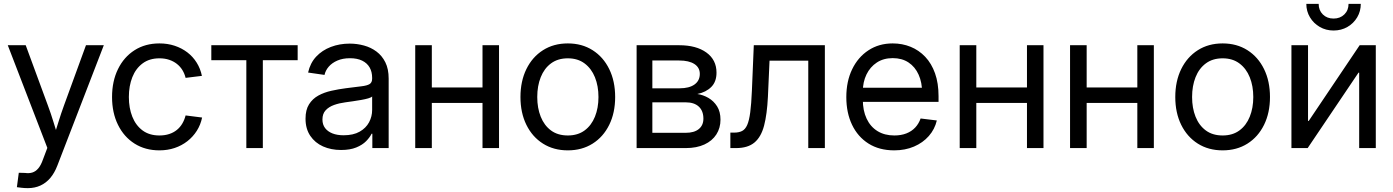

<svg xmlns="http://www.w3.org/2000/svg" viewBox="-20 -762 7168 988"><path d="M66.9 201.2 76.7 127 108.9 127.9Q129.9 130.9 146.5 125.7Q163.1 120.6 176.8 104.7Q190.4 88.9 200.7 59.6L223.6 -1L20 -529.3H112.3L226.1 -220.2Q242.2 -177.2 255.1 -134.5Q268.1 -91.8 281.2 -50.3H254.4Q267.6 -91.8 280.8 -134.5Q293.9 -177.2 309.6 -220.2L422.4 -529.3H514.2L275.4 89.4Q260.7 127.9 238.8 153.8Q216.8 179.7 187.7 192.9Q158.7 206.1 123.5 206.1Q106 206.1 91.3 204.3Q76.7 202.6 66.9 201.2Z M800.3 11.7Q727.5 11.7 672.6 -22.9Q617.7 -57.6 587.2 -119.6Q556.6 -181.6 556.6 -262.7Q556.6 -344.2 587.2 -406.5Q617.7 -468.8 672.6 -503.7Q727.5 -538.6 800.3 -538.6Q842.3 -538.6 878.7 -526.6Q915 -514.6 943.8 -492.7Q972.7 -470.7 991.9 -439.9Q1011.2 -409.2 1019 -371.6L935.1 -361.3Q929.7 -383.3 918.5 -401.6Q907.2 -419.9 890.1 -433.3Q873 -446.8 850.6 -454.3Q828.1 -461.9 800.3 -461.9Q749 -461.9 713.9 -435.8Q678.7 -409.7 660.9 -364.7Q643.1 -319.8 643.1 -262.7Q643.1 -206.1 660.9 -161.4Q678.7 -116.7 713.6 -90.8Q748.5 -64.9 800.3 -64.9Q828.1 -64.9 850.6 -72.3Q873 -79.6 889.9 -93.3Q906.7 -106.9 918 -126Q929.2 -145 935.1 -168L1020 -157.2Q1012.2 -119.6 992.7 -88.9Q973.1 -58.1 944.1 -35.4Q915 -12.7 878.7 -0.5Q842.3 11.7 800.3 11.7Z M1247.6 0V-452.1H1067.4V-529.3H1511.7V-452.1H1332.5V0Z M1734.9 9.8Q1683.6 9.8 1642.3 -8.5Q1601.1 -26.9 1576.7 -63Q1552.2 -99.1 1552.2 -151.4Q1552.2 -196.8 1570.3 -225.3Q1588.4 -253.9 1618.2 -270.3Q1647.9 -286.6 1685.3 -294.9Q1722.7 -303.2 1760.7 -308.1Q1810.1 -314.5 1839.4 -317.9Q1868.7 -321.3 1881.8 -329.3Q1895 -337.4 1895 -357.4V-361.3Q1895 -392.1 1882.1 -414.8Q1869.1 -437.5 1843.5 -450Q1817.9 -462.4 1780.8 -462.4Q1743.7 -462.4 1716.1 -450.4Q1688.5 -438.5 1671.6 -418.9Q1654.8 -399.4 1649.9 -376.5L1565.4 -388.7Q1576.2 -437.5 1606.9 -470.5Q1637.7 -503.4 1682.6 -520.5Q1727.5 -537.6 1779.8 -537.6Q1816.9 -537.6 1852.8 -527.8Q1888.7 -518.1 1917.2 -496.8Q1945.8 -475.6 1962.9 -441.4Q1980 -407.2 1980 -357.4V0H1896V-73.7H1892.1Q1882.8 -54.7 1863.8 -35.4Q1844.7 -16.1 1813.2 -3.2Q1781.7 9.8 1734.9 9.8ZM1748 -65.9Q1798.3 -65.9 1830.8 -84.5Q1863.3 -103 1879.2 -132.8Q1895 -162.6 1895 -196.3V-265.6Q1890.1 -260.3 1875 -255.9Q1859.9 -251.5 1839.1 -247.8Q1818.4 -244.1 1796.6 -241Q1774.9 -237.8 1756.8 -235.4Q1726.1 -231.4 1699.2 -221.9Q1672.4 -212.4 1655.8 -194.6Q1639.2 -176.8 1639.2 -147Q1639.2 -121.1 1652.8 -103Q1666.5 -85 1690.9 -75.4Q1715.3 -65.9 1748 -65.9Z M2481.9 -312V-232.4H2181.6V-312ZM2202.1 -529.3V0H2116.7V-529.3ZM2547.9 -529.3V0H2462.9V-529.3Z M2901.9 11.7Q2829.1 11.7 2774.2 -22.9Q2719.2 -57.6 2688.7 -119.6Q2658.2 -181.6 2658.2 -262.7Q2658.2 -344.2 2688.7 -406.5Q2719.2 -468.8 2774.2 -503.7Q2829.1 -538.6 2901.9 -538.6Q2974.6 -538.6 3029.5 -503.7Q3084.5 -468.8 3115 -406.5Q3145.5 -344.2 3145.5 -262.7Q3145.5 -181.6 3115 -119.6Q3084.5 -57.6 3029.5 -22.9Q2974.6 11.7 2901.9 11.7ZM2901.9 -64.9Q2953.1 -64.9 2988.3 -90.8Q3023.4 -116.7 3041.5 -161.6Q3059.6 -206.5 3059.6 -262.7Q3059.6 -319.3 3041.5 -364.3Q3023.4 -409.2 2988.3 -435.5Q2953.1 -461.9 2901.9 -461.9Q2850.6 -461.9 2815.4 -435.8Q2780.3 -409.7 2762.5 -364.7Q2744.6 -319.8 2744.6 -262.7Q2744.6 -206.1 2762.5 -161.4Q2780.3 -116.7 2815.2 -90.8Q2850.1 -64.9 2901.9 -64.9Z M3255.9 0V-529.3H3474.6Q3563 -529.3 3615 -491.7Q3667 -454.1 3667 -388.2Q3667 -341.3 3640.1 -314.5Q3613.3 -287.6 3568.4 -278.3Q3598.1 -273.9 3625.5 -258.1Q3652.8 -242.2 3670.2 -214.6Q3687.5 -187 3687.5 -146Q3687.5 -103.5 3666.3 -70.3Q3645 -37.1 3605 -18.6Q3564.9 0 3508.8 0ZM3336.9 -78.6H3508.8Q3552.2 -78.6 3575.9 -97.9Q3599.6 -117.2 3599.6 -151.4Q3599.6 -191.4 3575.9 -213.4Q3552.2 -235.4 3508.8 -235.4H3336.9ZM3336.9 -307.6H3477.1Q3526.4 -307.6 3553.7 -327.1Q3581.1 -346.7 3581.1 -381.8Q3581.1 -414.6 3553.2 -432.6Q3525.4 -450.7 3474.6 -450.7H3336.9Z M3738.3 0V-79.6H3757.8Q3782.2 -79.6 3798.6 -87.9Q3814.9 -96.2 3825 -118.9Q3835 -141.6 3840.6 -184.1Q3846.2 -226.6 3849.1 -294.9L3858.9 -529.3H4224.6V0H4139.2V-449.7H3939.9L3931.6 -264.2Q3927.2 -174.3 3911.9 -115.7Q3896.5 -57.1 3862.3 -28.6Q3828.1 0 3767.6 0Z M4581.5 11.7Q4504.4 11.7 4449.2 -23.2Q4394 -58.1 4364.5 -119.9Q4335 -181.6 4335 -262.2Q4335 -343.3 4365 -405.5Q4395 -467.8 4449 -503.2Q4502.9 -538.6 4573.7 -538.6Q4623 -538.6 4665.8 -521.2Q4708.5 -503.9 4741 -469.7Q4773.4 -435.5 4791.5 -384.8Q4809.6 -334 4809.6 -267.1V-237.8H4385.7V-310.5H4763.2L4725.1 -284.7Q4725.1 -337.9 4707 -377.9Q4689 -418 4655.3 -440.4Q4621.6 -462.9 4573.7 -462.9Q4526.4 -462.9 4491.9 -440.2Q4457.5 -417.5 4438.7 -378.7Q4419.9 -339.8 4419.9 -291V-249.5Q4419.9 -192.9 4439.5 -151.4Q4459 -109.9 4495.4 -87.4Q4531.7 -64.9 4582 -64.9Q4616.7 -64.9 4643.8 -75.4Q4670.9 -85.9 4689.5 -105.7Q4708 -125.5 4717.3 -152.3L4800.8 -142.1Q4790 -96.7 4759.5 -62Q4729 -27.3 4683.3 -7.8Q4637.7 11.7 4581.5 11.7Z M5283.7 -312V-232.4H4983.4V-312ZM5003.9 -529.3V0H4918.5V-529.3ZM5349.6 -529.3V0H5264.6V-529.3Z M5851.6 -312V-232.4H5551.3V-312ZM5571.8 -529.3V0H5486.3V-529.3ZM5917.5 -529.3V0H5832.5V-529.3Z M6271.5 11.7Q6198.7 11.7 6143.8 -22.9Q6088.9 -57.6 6058.3 -119.6Q6027.8 -181.6 6027.8 -262.7Q6027.8 -344.2 6058.3 -406.5Q6088.9 -468.8 6143.8 -503.7Q6198.7 -538.6 6271.5 -538.6Q6344.2 -538.6 6399.2 -503.7Q6454.1 -468.8 6484.6 -406.5Q6515.1 -344.2 6515.1 -262.7Q6515.1 -181.6 6484.6 -119.6Q6454.1 -57.6 6399.2 -22.9Q6344.2 11.7 6271.5 11.7ZM6271.5 -64.9Q6322.8 -64.9 6357.9 -90.8Q6393.1 -116.7 6411.1 -161.6Q6429.2 -206.5 6429.2 -262.7Q6429.2 -319.3 6411.1 -364.3Q6393.1 -409.2 6357.9 -435.5Q6322.8 -461.9 6271.5 -461.9Q6220.2 -461.9 6185.1 -435.8Q6149.9 -409.7 6132.1 -364.7Q6114.3 -319.8 6114.3 -262.7Q6114.3 -206.1 6132.1 -161.4Q6149.9 -116.7 6184.8 -90.8Q6219.7 -64.9 6271.5 -64.9Z M7059.6 0H6974.1V-388.2H6970.7L6709 0H6625.5V-529.3H6710.9V-139.6H6714.4L6976.6 -529.3H7059.6ZM6842.3 -605Q6803.2 -605 6771.5 -623.3Q6739.7 -641.6 6720.9 -672.9Q6702.1 -704.1 6702.1 -742.2H6765.6Q6765.6 -709 6787.1 -687.7Q6808.6 -666.5 6842.3 -666.5Q6876 -666.5 6897.7 -687.7Q6919.4 -709 6919.4 -742.2H6982.4Q6982.4 -704.1 6963.9 -672.9Q6945.3 -641.6 6913.6 -623.3Q6881.8 -605 6842.3 -605Z"/></svg>

Font: Inter 24pt
Style: Regular
Weight: 400
Designer: Rasmus Andersson
Foundry: rsms
Version: Version 4.001;git-66647c0bb